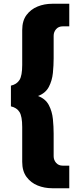

<svg xmlns="http://www.w3.org/2000/svg" viewBox="-20 -800 438 1020"><path d="M265 -610V-490Q265 -453 261 -412.5Q257 -372 239.5 -338.5Q222 -305 182 -290Q222 -275 239.5 -241.5Q257 -208 261 -167.5Q265 -127 265 -90V30Q265 50 278 65Q291 80 313 80H348V200H257Q216 200 180 185.5Q144 171 121 140Q98 109 98 60V-125Q98 -182 83.5 -205Q69 -228 38 -235V-345Q69 -352 83.5 -375Q98 -398 98 -455V-640Q98 -690 121 -720.5Q144 -751 180 -765.5Q216 -780 257 -780H348V-660H313Q291 -660 278 -645Q265 -630 265 -610Z"/></svg>

Font: Jost*
Style: Bold
Weight: 700
Version: Version 3.7